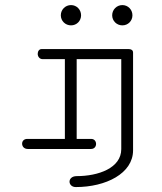

<svg xmlns="http://www.w3.org/2000/svg" viewBox="-20 -592 645 763"><path d="M262.2 -571.8C239.7 -571.8 221.7 -553.7 221.7 -531.2C221.7 -508.8 239.7 -491.2 262.2 -491.2C284.7 -491.2 302.2 -508.8 302.2 -531.2C302.2 -553.7 284.7 -571.8 262.2 -571.8ZM466.3 -571.8C443.8 -571.8 425.8 -553.7 425.8 -531.2C425.8 -508.8 443.8 -491.2 466.3 -491.2C488.8 -491.2 506.3 -508.8 506.3 -531.2C506.3 -553.7 488.8 -571.8 466.3 -571.8ZM281.2 151.4C400.9 151.4 508.8 97.2 508.8 5.4V-382.8C508.8 -393.1 501 -397 491.2 -397H145.5C134.8 -397 129.9 -387.2 129.9 -377.9C129.9 -367.7 136.7 -356.9 149.9 -356.9H237.8V-40H88.4C74.7 -40 67.9 -30.8 67.9 -21C67.9 -10.7 75.2 0 90.3 0H341.8C355 0 361.8 -9.8 361.8 -20C361.8 -29.8 355.5 -40 342.3 -40H284.7V-356.9H461.9V0.5C461.9 76.2 370.1 107.9 284.7 107.9C265.6 107.9 256.3 119.1 256.3 129.9C256.3 140.6 265.1 151.4 281.2 151.4Z"/></svg>

Font: Cutive Mono
Style: Regular
Weight: 400
Monospace: yes
Designer: Vernon Adams
Foundry: Vernon Adams
Version: Version 1.002